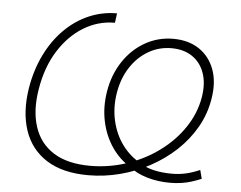

<svg xmlns="http://www.w3.org/2000/svg" viewBox="-52 -801 1099 876"><g transform="rotate(5 497.0 -362.5)"><path d="M756.8 11.7Q699.7 11.7 650.4 -3.2Q601.1 -18.1 569.8 -44.4Q519 -75.2 484.6 -126.2Q450.2 -177.2 436.5 -242.2Q422.9 -307.1 434.6 -378.4Q447.8 -457.5 487.8 -517.3Q527.8 -577.1 586.9 -610.6Q646 -644 715.3 -644Q786.1 -644 834.7 -611.1Q883.3 -578.1 904.3 -520.3Q925.3 -462.4 912.6 -386.7Q901.4 -316.4 866.7 -255.6Q832 -194.8 779.8 -146Q727.5 -97.2 663.1 -62.3Q598.6 -27.3 527.1 -8.8Q455.6 9.8 382.3 9.8Q264.6 9.8 190.9 -37.1Q117.2 -84 88.9 -168.5Q60.5 -252.9 78.6 -364.7Q92.8 -448.2 126.5 -516.8Q160.2 -585.4 209.5 -634.8Q258.8 -684.1 319.8 -710.7Q380.9 -737.3 449.2 -737.3L443.4 -693.8Q366.2 -693.8 299.8 -653.1Q233.4 -612.3 186.8 -538.1Q140.1 -463.9 123.5 -362.3Q106.9 -263.7 130.9 -189.5Q154.8 -115.2 218.8 -74.5Q282.7 -33.7 387.2 -33.7Q473.6 -33.7 554.4 -60.8Q635.3 -87.9 701.7 -136.7Q768.1 -185.5 811.5 -250.2Q855 -314.9 867.7 -389.2Q878.4 -452.6 861.8 -500.2Q845.2 -547.9 806.4 -574.2Q767.6 -600.6 710.9 -600.6Q653.8 -600.6 605.5 -572.5Q557.1 -544.4 524.2 -494.1Q491.2 -443.8 480 -377Q468.8 -309.1 482.9 -247.6Q497.1 -186 531.7 -139.2Q566.4 -92.3 615.2 -65.9Q642.1 -47.4 679.7 -38.8Q717.3 -30.3 761.7 -30.3Q794.4 -30.3 824.5 -36.9Q854.5 -43.5 889.6 -58.6L899.9 -19Q877 -9.3 854 -2.2Q831.1 4.9 806.9 8.3Q782.7 11.7 756.8 11.7Z"/></g></svg>

Font: Inter 17pt ExtraLight
Style: Italic
Weight: 250
Italic angle: -9.3988°
Version: Version 4.001;git-66647c0bb